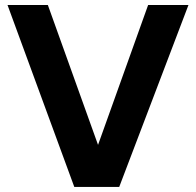

<svg xmlns="http://www.w3.org/2000/svg" viewBox="-20 -742 777 762"><path d="M728 -722.2 453.1 0H274.9L9.8 -722.2H169.9L369.1 -167L567.9 -722.2Z"/></svg>

Font: Perun
Style: Bold
Weight: 700
Foundry: Copyright (c) Stefan Peev, Context Ltd, 2016
Version: Version 1.0000